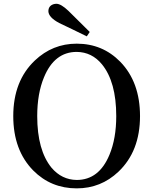

<svg xmlns="http://www.w3.org/2000/svg" viewBox="-20 -988 818 1025"><path d="M389.6 -754.9Q527.3 -754.9 622.1 -658.2Q727.5 -549.8 727.5 -368.2Q727.5 -180.7 612.3 -71.3Q518.6 17.6 389.6 17.6Q252 17.6 157.2 -78.1Q50.8 -186.5 50.8 -368.2Q50.8 -555.7 166 -665Q260.7 -754.9 389.6 -754.9ZM178.7 -368.2Q178.7 -186.5 254.9 -92.8Q309.6 -28.3 389.6 -27.3Q508.8 -27.3 564.5 -162.1Q600.6 -249 600.6 -368.2Q600.6 -550.8 524.4 -644.5Q470.7 -710 389.6 -710.9Q270.5 -710.9 214.8 -575.2Q178.7 -488.3 178.7 -368.2ZM459 -817.4 443.4 -793.9Q418 -806.6 367.2 -831.1Q319.3 -853.5 295.9 -865.2Q239.3 -895.5 238.3 -927.7Q238.3 -957 266.6 -965.8Q274.4 -967.8 281.2 -967.8Q305.7 -967.8 345.7 -929.7Q347.7 -927.7 349.6 -925.8Z"/></svg>

Font: GenYoMin JP SemiBold
Style: Regular
Weight: 600
Version: Version 1.001;PS 1;hotconv 16.6.51;makeotf.lib2.5.65220 DEVE